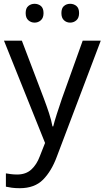

<svg xmlns="http://www.w3.org/2000/svg" viewBox="-20 -750 550 1010"><path d="M1 -536H95L211 -231Q226 -191 238 -154.5Q250 -118 256 -85H260Q266 -110 279 -150.5Q292 -191 306 -232L415 -536H510L279 74Q251 150 206.5 195Q162 240 84 240Q60 240 42 237.5Q24 235 11 232V162Q22 164 37.5 166Q53 168 70 168Q116 168 144.5 142Q173 116 189 73L217 2ZM115 -681Q115 -707 129 -718.5Q143 -730 162 -730Q181 -730 195 -718.5Q209 -707 209 -681Q209 -656 195 -643.5Q181 -631 162 -631Q143 -631 129 -643.5Q115 -656 115 -681ZM303 -681Q303 -707 316.5 -718.5Q330 -730 349 -730Q368 -730 382 -718.5Q396 -707 396 -681Q396 -656 382 -643.5Q368 -631 349 -631Q330 -631 316.5 -643.5Q303 -656 303 -681Z"/></svg>

Font: Noto Sans Bassa Vah
Style: Regular
Weight: 400
Designer: Monotype Design Team
Foundry: Monotype Imaging Inc.
Version: Version 2.002